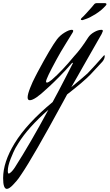

<svg xmlns="http://www.w3.org/2000/svg" viewBox="-210 -629 702 1230"><path d="M215 -142 257 -224Q257 -227 255 -227Q253 -227 250 -224Q213 -181 172 -139.5Q131 -98 109 -78L87 -58Q12 13 -19 13Q-33 13 -33 -5Q-33 -25 -17 -65.5Q-1 -106 15 -136L31 -167Q115 -324 155 -377Q175 -403 204 -420.5Q233 -438 249 -438Q259 -438 259 -431Q259 -427 255 -420Q253 -416 214 -353.5Q175 -291 151 -246Q85 -125 85 -107Q85 -100 91 -100Q100 -100 122 -118Q187 -174 265 -269Q308 -315 355 -389Q368 -409 393.5 -423.5Q419 -438 440 -438Q449 -438 449 -430L441 -411Q427 -386 378.5 -301.5Q330 -217 324 -206Q316 -191 287.5 -141.5Q259 -92 247 -71Q310 -122 351 -159Q395 -205 454 -272Q457 -275 459 -275Q461 -275 461 -271Q461 -252 446 -234Q402 -186 370 -152Q328 -108 220 -24L194 24Q1 379 -72 486Q-79 497 -90 512.5Q-101 528 -126 554.5Q-151 581 -166 581Q-190 581 -190 512Q-190 410 -117 290Q-38 161 127 25Q160 -35 215 -142ZM-92 288Q-100 300 -111 319.5Q-122 339 -141 386.5Q-160 434 -160 466Q-160 483 -154 483Q-149 483 -139 473.5Q-129 464 -122 454L-115 444Q-16 289 100 74Q-30 188 -92 288ZM468 -594Q441 -563 403.5 -539.5Q366 -516 342 -508L319 -500Q308 -500 308 -504Q308 -507 312 -513Q322 -521 342 -543Q362 -565 377 -582L392 -600Q398 -609 411 -609H460Q472 -609 472 -602Q472 -598 468 -594Z"/></svg>

Font: Aguafina Script
Style: Regular
Weight: 400
Designer: Angel Koziupa and Alejandro Paul
Foundry: Angel Koziupa and Alejandro Paul
Version: Version 1.000